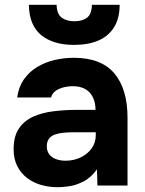

<svg xmlns="http://www.w3.org/2000/svg" viewBox="-20 -777 608 804"><path d="M222 7Q186 7 152.5 -2.5Q119 -12 93 -32Q67 -52 52 -82Q37 -112 37 -152Q37 -206 59 -238.5Q81 -271 118 -288Q155 -305 203.5 -311Q252 -317 304 -317H380Q380 -346 369.5 -368.5Q359 -391 338 -403.5Q317 -416 284 -416Q263 -416 243.5 -410.5Q224 -405 211 -395Q198 -385 194 -369H52Q58 -413 80 -444.5Q102 -476 135 -496Q168 -516 207.5 -525.5Q247 -535 289 -535Q404 -535 459 -469.5Q514 -404 514 -284V0H388L386 -68Q361 -33 329.5 -17Q298 -1 269 3Q240 7 222 7ZM254 -104Q289 -104 318 -118Q347 -132 364 -156Q381 -180 381 -210V-223H285Q264 -223 244.5 -221Q225 -219 209.5 -213.5Q194 -208 185 -196Q176 -184 176 -164Q176 -144 186.5 -130.5Q197 -117 215 -110.5Q233 -104 254 -104ZM290 -589Q202 -589 152 -630.5Q102 -672 101 -757H217Q218 -718 238.5 -703Q259 -688 291 -688Q325 -688 344.5 -703Q364 -718 365 -757H481Q481 -701 458 -663.5Q435 -626 392.5 -607.5Q350 -589 290 -589Z"/></svg>

Font: Onest
Style: Bold
Weight: 700
Designer: Dmitri Voloshin, Andrey Kudryavtsev
Foundry: Dmitri Voloshin, Andrey Kudryavtsev
Version: Version 1.000;gftools[0.9.33]